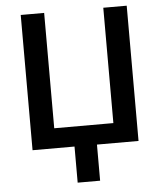

<svg xmlns="http://www.w3.org/2000/svg" viewBox="-59 -744 829 980"><g transform="rotate(-5 356.0 -254.0)"><path d="M299 185V0H84V-693H204V-102H507V-693H627V0H414V185Z"/></g></svg>

Font: Ubuntu Sans SemiBold
Style: Regular
Weight: 600
Designer: Dalton Maag Ltd
Foundry: Dalton Maag Ltd
Version: Version 1.006; ttfautohint (v1.8.4.7-5d5b)